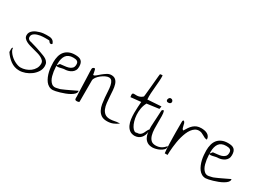

<svg xmlns="http://www.w3.org/2000/svg" viewBox="-24 -1564 3153 2315"><g transform="rotate(30 1553.0 -406.5)"><path d="M20.5 -133.8Q19.5 -136.7 19.5 -147Q19.5 -157.2 19.5 -161.1Q19.5 -164.1 19 -170.4Q18.6 -176.8 19.5 -182.6Q20.5 -188.5 23.4 -193.4Q26.4 -198.2 33.2 -200.2Q32.2 -180.7 42 -162.1Q51.8 -143.6 67.4 -125.5Q83 -107.4 103 -91.3Q123 -75.2 145 -64Q167 -52.7 188 -45.9Q209 -39.1 227.5 -39.1Q261.7 -39.1 296.9 -50.8Q332 -62.5 359.9 -83.5Q387.7 -104.5 405.3 -134.8Q422.9 -165 422.9 -203.1Q422.9 -226.6 408.7 -242.7Q394.5 -258.8 371.6 -271Q348.6 -283.2 319.8 -291.5Q291 -299.8 260.3 -307.6Q229.5 -315.4 200.2 -324.2Q170.9 -333 147.9 -345.2Q125 -357.4 111.3 -374Q97.7 -390.6 97.7 -416Q97.7 -438.5 107.9 -455.6Q118.2 -472.7 135.3 -486.3Q152.3 -500 174.3 -509.3Q196.3 -518.6 218.8 -524.9Q241.2 -531.2 263.2 -533.7Q285.2 -536.1 302.7 -536.1Q325.2 -536.1 342.3 -535.6Q359.4 -535.2 374 -530.3Q388.7 -525.4 400.4 -514.6Q412.1 -503.9 420.9 -480.5Q417 -472.7 412.6 -470.2Q408.2 -467.8 400.4 -467.8Q389.6 -467.8 382.3 -476.1Q375 -484.4 367.2 -495.1Q364.3 -495.1 355.5 -495.6Q346.7 -496.1 337.4 -496.1Q328.1 -496.1 319.8 -496.1Q311.5 -496.1 307.6 -496.1Q295.9 -496.1 278.8 -495.1Q261.7 -494.1 242.7 -491.2Q223.6 -488.3 205.6 -482.4Q187.5 -476.6 172.4 -467.8Q157.2 -459 147.9 -445.8Q138.7 -432.6 138.7 -415Q138.7 -399.4 145 -390.6Q151.4 -381.8 167 -373Q173.8 -373 187.5 -368.7Q201.2 -364.3 218.3 -359.4Q235.4 -354.5 254.4 -349.1Q273.4 -343.8 290.5 -337.9Q307.6 -332 320.8 -327.1Q334 -322.3 340.8 -320.3Q364.3 -311.5 388.7 -302.7Q413.1 -293.9 432.6 -280.8Q452.1 -267.6 463.9 -248.5Q475.6 -229.5 475.6 -200.2Q475.6 -156.2 452.1 -119.6Q428.7 -83 393.1 -56.2Q357.4 -29.3 314.9 -14.2Q272.5 1 232.4 1Q197.3 1 167 -9.3Q136.7 -19.5 110.8 -38.1Q85 -56.6 62.5 -80.6Q40 -104.5 20.5 -133.8Z M540 -293.9Q540 -338.9 550.3 -377.4Q560.5 -416 583 -443.4Q605.5 -470.7 641.1 -486.3Q676.8 -502 725.6 -502Q753.9 -502 774.9 -497.1Q795.9 -492.2 810.1 -480Q824.2 -467.8 831.1 -447.8Q837.9 -427.7 837.9 -398.4Q837.9 -368.2 825.7 -347.2Q813.5 -326.2 793 -312.5Q772.5 -298.8 747.1 -292Q721.7 -285.2 695.3 -285.2Q690.4 -285.2 681.6 -283.2Q672.9 -281.2 661.6 -278.8Q650.4 -276.4 638.7 -273.4Q627 -270.5 616.7 -270Q606.4 -269.5 600.1 -271Q593.8 -272.5 593.8 -279.3Q593.8 -280.3 598.1 -285.6Q602.5 -291 607.4 -296.9Q612.3 -302.7 616.2 -308.6L621.1 -313.5Q647.5 -317.4 678.2 -319.8Q709 -322.3 734.9 -330.1Q760.7 -337.9 778.3 -355.5Q795.9 -373 795.9 -407.2Q795.9 -424.8 790.5 -435.1Q785.2 -445.3 774.9 -451.2Q764.6 -457 751 -459Q737.3 -460.9 721.7 -460.9Q687.5 -460.9 662.6 -449.7Q637.7 -438.5 623 -418Q608.4 -397.5 601.1 -369.1Q593.8 -340.8 593.8 -306.6Q593.8 -285.2 594.7 -256.3Q595.7 -227.5 600.1 -198.2Q604.5 -168.9 612.3 -140.1Q620.1 -111.3 633.3 -88.9Q646.5 -66.4 664.6 -52.7Q682.6 -39.1 708 -39.1Q712.9 -39.1 722.7 -41Q732.4 -43 742.7 -45.4Q752.9 -47.9 762.2 -49.8Q771.5 -51.8 776.4 -53.7Q784.2 -56.6 799.8 -63.5Q815.4 -70.3 835.4 -79.1Q855.5 -87.9 877 -98.6Q898.4 -109.4 918 -118.2Q937.5 -127 953.6 -135.3Q969.7 -143.6 976.6 -146.5Q977.5 -145.5 977.5 -140.6Q977.5 -135.7 977.5 -133.8Q977.5 -116.2 960.4 -99.1Q943.4 -82 917 -66.9Q890.6 -51.8 857.4 -39.1Q824.2 -26.4 793.9 -17.6Q763.7 -8.8 738.3 -3.4Q712.9 2 700.2 2Q669.9 2 645.5 -11.7Q621.1 -25.4 603.5 -48.8Q585.9 -72.3 573.2 -102.5Q560.5 -132.8 553.2 -165Q545.9 -197.3 543 -231Q540 -264.6 540 -293.9Z M1213.9 -469.7Q1193.4 -469.7 1166 -456.5Q1138.7 -443.4 1113.3 -423.3Q1087.9 -403.3 1070.3 -379.4Q1052.7 -355.5 1052.7 -334V-39.1Q1052.7 -35.2 1048.3 -32.7Q1043.9 -30.3 1038.6 -28.8Q1033.2 -27.3 1027.3 -26.9Q1021.5 -26.4 1018.6 -26.4Q1005.9 -26.4 1000 -30.8Q994.1 -35.2 992.7 -43Q991.2 -50.8 991.7 -60.5Q992.2 -70.3 992.2 -80.1Q991.2 -87.9 990.2 -114.3L988.3 -173.8Q987.3 -208 985.8 -246.6Q984.4 -285.2 983.4 -319.8Q982.4 -354.5 981 -380.4Q979.5 -406.2 979.5 -415V-452.1Q979.5 -458 981.4 -462.9Q983.4 -467.8 989.3 -472.2Q995.1 -476.6 1005.9 -480.5Q1008.8 -480.5 1013.2 -475.1Q1017.6 -469.7 1018.6 -467.8Q1019.5 -463.9 1022 -454.1Q1024.4 -444.3 1026.4 -434.1Q1028.3 -423.8 1030.3 -414.1Q1032.2 -404.3 1032.2 -400.4Q1033.2 -399.4 1035.2 -399.4Q1037.1 -399.4 1039.1 -399.4Q1052.7 -399.4 1071.8 -416.5Q1090.8 -433.6 1115.7 -454.1Q1140.6 -474.6 1168 -491.7Q1195.3 -508.8 1225.6 -508.8Q1263.7 -508.8 1285.6 -488.8Q1307.6 -468.8 1317.9 -435.1Q1328.1 -401.4 1331.5 -359.4Q1335 -317.4 1337.4 -273.9Q1339.8 -230.5 1344.7 -188Q1349.6 -145.5 1363.3 -112.3Q1377 -79.1 1402.8 -59.1Q1428.7 -39.1 1473.6 -39.1Q1488.3 -39.1 1503.4 -41Q1518.6 -43 1533.2 -45.9Q1547.9 -48.8 1563 -51.3Q1578.1 -53.7 1593.8 -53.7Q1595.7 -53.7 1601.1 -53.7Q1606.4 -53.7 1606.4 -53.7Q1571.3 -27.3 1535.2 -13.2Q1499 1 1453.1 1Q1404.3 1 1374.5 -19Q1344.7 -39.1 1327.1 -72.8Q1309.6 -106.4 1302.7 -148.4Q1295.9 -190.4 1292 -233.9Q1288.1 -277.3 1286.1 -319.8Q1284.2 -362.3 1277.3 -395.5Q1270.5 -428.7 1255.9 -449.2Q1241.2 -469.7 1213.9 -469.7Z M1556.6 -392.6Q1550.8 -418.9 1552.2 -430.7Q1553.7 -442.4 1562.5 -445.8Q1571.3 -449.2 1585.4 -447.8Q1599.6 -446.3 1616.7 -447.3Q1633.8 -448.2 1653.8 -455.1Q1673.8 -461.9 1693.4 -481.4Q1695.3 -492.2 1697.8 -518.1Q1700.2 -543.9 1703.6 -577.1Q1707 -610.4 1710.4 -647Q1713.9 -683.6 1716.8 -716.8Q1719.7 -750 1722.2 -775.4Q1724.6 -800.8 1726.6 -811.5H1734.4Q1737.3 -811.5 1741.2 -812.5Q1745.1 -813.5 1749 -814.5Q1752.9 -815.4 1755.9 -814.9Q1758.8 -814.5 1761.7 -810.5Q1763.7 -777.3 1760.7 -735.4Q1757.8 -693.4 1753.4 -647.5Q1749 -601.6 1746.1 -555.7Q1743.2 -509.8 1747.1 -469.7L1936.5 -482.4L1929.7 -444.3L1762.7 -421.9Q1740.2 -380.9 1732.4 -334.5Q1724.6 -288.1 1727.5 -244.6Q1730.5 -201.2 1741.7 -163.1Q1752.9 -125 1769 -98.6Q1785.2 -72.3 1803.7 -61Q1822.3 -49.8 1839.8 -59.6Q1858.4 -58.6 1872.6 -64.9Q1886.7 -71.3 1896.5 -82Q1906.2 -92.8 1913.1 -106Q1919.9 -119.1 1925.3 -131.8Q1930.7 -144.5 1937 -154.3Q1943.4 -164.1 1951.2 -168.9Q1951.2 -167 1951.7 -157.7Q1952.1 -148.4 1952.1 -145.5Q1952.1 -117.2 1942.4 -92.3Q1932.6 -67.4 1916.5 -49.8Q1900.4 -32.2 1877.4 -22.5Q1854.5 -12.7 1828.1 -12.7Q1785.2 -14.6 1758.8 -35.6Q1732.4 -56.6 1716.8 -90.8Q1701.2 -125 1695.8 -166.5Q1690.4 -208 1690.4 -251Q1690.4 -293.9 1692.9 -334.5Q1695.3 -375 1698.2 -407.2Z M1948.2 -214.8Q1949.2 -222.7 1949.7 -240.2Q1950.2 -257.8 1951.7 -280.3Q1953.1 -302.7 1954.6 -327.1Q1956.1 -351.6 1957 -374Q1958 -396.5 1959 -414.6Q1960 -432.6 1960.9 -441.4Q1965.8 -449.2 1970.2 -451.7Q1974.6 -454.1 1981.4 -454.1Q1982.4 -454.1 1984.4 -454.1Q1986.3 -454.1 1987.3 -454.1Q1997.1 -425.8 1997.6 -384.8Q1998 -343.8 1997.6 -297.4Q1997.1 -251 1998.5 -205.1Q2000 -159.2 2010.3 -122.1Q2020.5 -85 2043 -62Q2065.4 -39.1 2107.4 -39.1Q2151.4 -39.1 2183.6 -56.6Q2215.8 -74.2 2242.2 -106.4Q2242.2 -105.5 2243.2 -100.1Q2244.1 -94.7 2244.1 -92.8Q2244.1 -71.3 2226.1 -53.7Q2208 -36.1 2183.6 -23.9Q2159.2 -11.7 2132.3 -5.4Q2105.5 1 2088.9 1Q2044.9 1 2017.6 -15.6Q1990.2 -32.2 1974.6 -60.5Q1959 -88.9 1953.6 -125Q1948.2 -161.1 1948.2 -199.2ZM1981.4 -562.5Q1965.8 -562.5 1959.5 -571.8Q1953.1 -581.1 1955.6 -592.8Q1958 -604.5 1965.8 -614.3Q1973.6 -624 1985.4 -624Q2002 -624 2010.7 -614.3Q2019.5 -604.5 2020 -592.8Q2020.5 -581.1 2011.2 -571.8Q2002 -562.5 1981.4 -562.5Z M2241.2 -303.7V-446.3Q2241.2 -452.1 2242.2 -456.5Q2243.2 -460.9 2246.1 -464.4Q2249 -467.8 2255.9 -468.8Q2269.5 -460 2274.4 -443.8Q2279.3 -427.7 2282.2 -411.6Q2285.2 -395.5 2290.5 -381.3Q2295.9 -367.2 2308.6 -362.3Q2325.2 -390.6 2341.8 -415Q2358.4 -439.5 2379.4 -458Q2400.4 -476.6 2425.8 -486.3Q2451.2 -496.1 2486.3 -496.1Q2506.8 -496.1 2528.8 -492.2Q2550.8 -488.3 2568.8 -478.5Q2586.9 -468.8 2598.6 -451.7Q2610.4 -434.6 2610.4 -409.2Q2590.8 -409.2 2575.7 -416.5Q2560.5 -423.8 2545.9 -432.6Q2531.2 -441.4 2514.6 -448.7Q2498 -456.1 2475.6 -456.1Q2446.3 -456.1 2422.9 -440.9Q2399.4 -425.8 2380.9 -400.4Q2362.3 -375 2348.6 -341.8Q2335 -308.6 2324.7 -271.5Q2314.5 -234.4 2308.6 -196.8Q2302.7 -159.2 2298.8 -124.5Q2294.9 -89.8 2293.5 -60.5Q2292 -31.2 2292 -12.7H2252.9Q2249 -39.1 2247.1 -73.7Q2245.1 -108.4 2244.1 -147Q2243.2 -185.5 2242.2 -225.6Q2241.2 -265.6 2241.2 -303.7Z M2668.9 -293.9Q2668.9 -338.9 2679.2 -377.4Q2689.5 -416 2711.9 -443.4Q2734.4 -470.7 2770 -486.3Q2805.7 -502 2854.5 -502Q2882.8 -502 2903.8 -497.1Q2924.8 -492.2 2939 -480Q2953.1 -467.8 2960 -447.8Q2966.8 -427.7 2966.8 -398.4Q2966.8 -368.2 2954.6 -347.2Q2942.4 -326.2 2921.9 -312.5Q2901.4 -298.8 2876 -292Q2850.6 -285.2 2824.2 -285.2Q2819.3 -285.2 2810.5 -283.2Q2801.8 -281.2 2790.5 -278.8Q2779.3 -276.4 2767.6 -273.4Q2755.9 -270.5 2745.6 -270Q2735.4 -269.5 2729 -271Q2722.7 -272.5 2722.7 -279.3Q2722.7 -280.3 2727.1 -285.6Q2731.4 -291 2736.3 -296.9Q2741.2 -302.7 2745.1 -308.6L2750 -313.5Q2776.4 -317.4 2807.1 -319.8Q2837.9 -322.3 2863.8 -330.1Q2889.6 -337.9 2907.2 -355.5Q2924.8 -373 2924.8 -407.2Q2924.8 -424.8 2919.4 -435.1Q2914.1 -445.3 2903.8 -451.2Q2893.6 -457 2879.9 -459Q2866.2 -460.9 2850.6 -460.9Q2816.4 -460.9 2791.5 -449.7Q2766.6 -438.5 2752 -418Q2737.3 -397.5 2730 -369.1Q2722.7 -340.8 2722.7 -306.6Q2722.7 -285.2 2723.6 -256.3Q2724.6 -227.5 2729 -198.2Q2733.4 -168.9 2741.2 -140.1Q2749 -111.3 2762.2 -88.9Q2775.4 -66.4 2793.5 -52.7Q2811.5 -39.1 2836.9 -39.1Q2841.8 -39.1 2851.6 -41Q2861.3 -43 2871.6 -45.4Q2881.8 -47.9 2891.1 -49.8Q2900.4 -51.8 2905.3 -53.7Q2913.1 -56.6 2928.7 -63.5Q2944.3 -70.3 2964.4 -79.1Q2984.4 -87.9 3005.9 -98.6Q3027.3 -109.4 3046.9 -118.2Q3066.4 -127 3082.5 -135.3Q3098.6 -143.6 3105.5 -146.5Q3106.4 -145.5 3106.4 -140.6Q3106.4 -135.7 3106.4 -133.8Q3106.4 -116.2 3089.4 -99.1Q3072.3 -82 3045.9 -66.9Q3019.5 -51.8 2986.3 -39.1Q2953.1 -26.4 2922.9 -17.6Q2892.6 -8.8 2867.2 -3.4Q2841.8 2 2829.1 2Q2798.8 2 2774.4 -11.7Q2750 -25.4 2732.4 -48.8Q2714.8 -72.3 2702.1 -102.5Q2689.5 -132.8 2682.1 -165Q2674.8 -197.3 2671.9 -231Q2668.9 -264.6 2668.9 -293.9Z"/></g></svg>

Font: The Girl Next Door
Style: Regular
Weight: 400
Designer: Kimberly Geswein
Foundry: Kimberly Geswein
Version: Version 1.002 2010